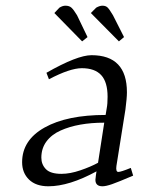

<svg xmlns="http://www.w3.org/2000/svg" viewBox="-20 -651 504 678"><path d="M58.1 -78.1Q58.1 -156.2 137.5 -200.7Q216.8 -245.1 353 -245.1L356.9 -269Q359.9 -283.7 359.9 -309.1Q359.9 -361.3 337.4 -385.7Q314.9 -410.2 269 -410.2Q227.1 -410.2 152.8 -371.1L144 -394Q252.9 -456.1 303.2 -456.1Q428.2 -456.1 428.2 -325.2Q428.2 -304.7 422.9 -264.2L391.1 -64.9Q388.2 -43.9 397.9 -43.9Q407.2 -43.9 441.9 -58.1L450.2 -30.8Q397.5 -8.3 375.7 -0.7Q354 6.8 341.8 6.8Q316.9 6.8 316.9 -16.1Q316.9 -19.5 318.8 -33.2L320.8 -45.9Q224.1 6.8 150.9 6.8Q106.9 6.8 82.5 -16.8Q58.1 -40.5 58.1 -78.1ZM126 -94.2Q126 -70.3 142.1 -53.7Q158.2 -37.1 196.8 -37.1Q227.5 -37.1 263.9 -49.6Q300.3 -62 326.2 -76.2L348.1 -217.8Q302.2 -217.8 263.7 -210.9Q225.1 -204.1 193.6 -189.9Q162.1 -175.8 144 -151.4Q126 -127 126 -94.2ZM171.9 -605 189.9 -624Q201.2 -630.9 210.9 -630.9Q224.6 -630.9 232.4 -623.8Q240.2 -616.7 252 -597.2L289.1 -520L270 -504.9ZM300.8 -605 319.8 -624Q332 -630.9 341.8 -630.9Q353.5 -630.9 360.1 -624.3Q366.7 -617.7 378.9 -597.2L418 -520L399.9 -504.9Z"/></svg>

Font: Dehuti Alt
Style: Italic
Weight: 400
Version: Version 1.2